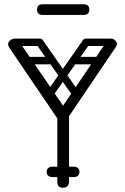

<svg xmlns="http://www.w3.org/2000/svg" viewBox="-20 -881 587 901"><path d="M276 0Q249 0 249 -26Q249 -81 249 -111.5Q249 -142 249 -158.5Q249 -175 249 -187Q249 -199 249 -215.5Q249 -232 249 -262.5Q249 -293 249 -348Q249 -374 276 -374Q304 -374 304 -350V-28Q304 -16 297 -8Q290 0 276 0ZM24 -657Q18 -666 18 -673Q18 -685 31 -694Q42 -700 49 -700Q60 -700 67 -690L276 -385L481 -687Q491 -700 501 -700Q510 -700 516 -695Q529 -686 529 -674Q529 -668 524 -661L273 -290ZM203 -426Q189 -435 199 -449L368 -691Q377 -705 392 -695Q407 -685 398 -671L228 -430Q217 -416 203 -426ZM519 -682Q519 -665 502 -665H386Q367 -665 367 -682Q367 -700 385 -700H501Q519 -700 519 -682ZM463 -596Q463 -579 446 -579H330Q311 -579 311 -596Q311 -614 329 -614H445Q463 -614 463 -596ZM347 -426Q333 -416 322 -430L152 -671Q143 -685 158 -695Q173 -705 182 -691L351 -449Q361 -435 347 -426ZM31 -682Q31 -700 49 -700H165Q183 -700 183 -682Q183 -665 164 -665H48Q31 -665 31 -682ZM87 -596Q87 -614 105 -614H221Q239 -614 239 -596Q239 -579 220 -579H104Q87 -579 87 -596ZM199 -75Q199 -86 206 -92Q213 -99 225 -99H274Q286 -99 293 -93Q300 -86 300 -75Q300 -63 293 -56Q286 -50 274 -50H225Q213 -50 206 -57Q199 -63 199 -75ZM353 -75Q353 -63 346 -57Q339 -50 327 -50H278Q267 -50 259 -56Q252 -63 252 -75Q252 -86 259 -93Q267 -99 278 -99H327Q339 -99 346 -92Q353 -86 353 -75ZM180 -811Q154 -811 154 -836Q154 -861 180 -861H373Q399 -861 399 -836Q399 -811 373 -811Z"/></svg>

Font: Nsibidi Libre Uzo
Style: Regular
Weight: 400
Designer: Oluwaseun Badejo
Version: Version 1.021